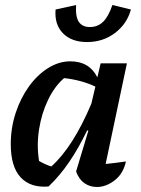

<svg xmlns="http://www.w3.org/2000/svg" viewBox="-20 -740 563 767"><path d="M174 5Q102 11 62.5 -31.5Q23 -74 23 -164Q23 -229 42.5 -288.5Q62 -348 95.5 -394.5Q129 -441 172 -468Q215 -495 261 -495Q337 -495 369 -431L382 -487H487L402 -85Q422 -87 442 -89.5Q462 -92 483 -95Q473 -47 438.5 -20Q404 7 367 7Q339 7 317 -8.5Q295 -24 284 -55L333 -218L328 -219Q295 -150 257.5 -94.5Q220 -39 174 5ZM136 -97Q148 -90 160 -84.5Q172 -79 185 -75Q272 -153 345 -326L361 -394Q307 -420 236 -428Q198 -395 172 -341Q146 -287 136 -223Q126 -159 136 -97ZM328 -572Q266 -572 231.5 -607Q197 -642 202 -702L284 -720Q281 -673 295 -652.5Q309 -632 339 -632Q370 -632 391.5 -652.5Q413 -673 429 -720L503 -702Q487 -644 439 -608Q391 -572 328 -572Z"/></svg>

Font: Piazzolla SemiBold
Style: Italic
Weight: 600
Italic angle: -11.3°
Designer: Juan Pablo del Peral
Foundry: Huerta Tipografica
Version: Version 1.330